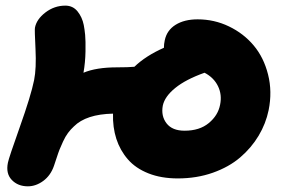

<svg xmlns="http://www.w3.org/2000/svg" viewBox="-20 -677 988 676"><path d="M606 -48.8Q547.4 -48.8 502.4 -66.7Q457.5 -84.5 430.2 -116Q402.8 -147.5 389.6 -188.2Q376.5 -229 377.9 -276.9Q283.2 -274.9 240.2 -231.9Q229 -221.7 219.5 -209Q210 -196.3 201.9 -178.5Q193.8 -160.6 189.9 -151.1Q186 -141.6 178.7 -119.1Q171.4 -96.7 169.9 -92.8Q158.2 -59.1 132.3 -40Q106.4 -21 78.1 -21Q43 -21 21.5 -43.5Q0 -65.9 7.8 -104Q10.7 -120.1 49.8 -230Q88.9 -339.8 100.1 -395Q108.4 -436.5 105 -504.4Q101.6 -572.3 103 -579.1Q108.4 -608.9 139.9 -633.1Q171.4 -657.2 210 -657.2Q236.8 -657.2 253.2 -636.7Q269.5 -616.2 274.9 -588.9Q277.8 -574.2 279.8 -554Q281.7 -533.7 281 -495.4Q280.3 -457 273.9 -420.9Q318.8 -439.9 392.1 -439.9Q432.1 -439.9 453.1 -441.9Q493.2 -480.5 557.1 -508.8Q557.1 -522 560.1 -535.2Q567.4 -570.3 598.1 -589.6Q628.9 -608.9 675.8 -608.9Q734.4 -608.9 786.1 -584Q837.9 -559.1 873.3 -516.8Q908.7 -474.6 923.8 -414.6Q939 -354.5 925.8 -289.1Q916 -241.7 890.6 -199.2Q865.2 -156.7 825.7 -122.8Q786.1 -88.9 729.2 -68.8Q672.4 -48.8 606 -48.8ZM553.2 -305.2Q546.4 -268.6 566.4 -242.7Q586.4 -216.8 629.9 -216.8Q682.6 -216.8 715.1 -243.7Q747.6 -270.5 754.9 -308.1Q762.2 -343.3 747.6 -373.5Q732.9 -403.8 700.2 -420.9Q634.3 -397.5 597.2 -367.4Q560.1 -337.4 553.2 -305.2Z"/></svg>

Font: Shantell Sans Irregular
Style: Italic
Weight: 800
Italic angle: -11.31°
Designer: Stephen Nixon, Anya Danilova, Shantell Martin
Foundry: Arrow Type
Version: Version 1.006;[9816181b4]